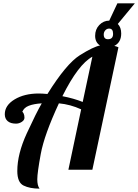

<svg xmlns="http://www.w3.org/2000/svg" viewBox="-20 -1020 831 1154"><path d="M628.9 -784.2Q659.7 -784.2 659.7 -816.4Q659.7 -848.6 635.7 -848.1Q622.1 -848.1 612.8 -837.6Q603.5 -827.1 603.5 -812.5Q603.5 -784.2 628.9 -784.2ZM355 -441.9Q423.3 -428.7 477.1 -407.2L535.2 -679.2Q450.7 -633.3 355 -441.9ZM581.1 -746.6Q551.8 -765.6 551.8 -804.7Q551.8 -843.8 576.9 -869.9Q602.1 -896 636.7 -896L685.5 -1000H790.5L688 -876Q708.5 -855.5 708.5 -818.8Q708.5 -765.1 667 -744.1Q679.2 -741.7 691.9 -735.8L535.2 0H391.1L467.8 -362.8Q402.8 -392.6 334 -398.9Q246.1 -209.5 225.1 -95.2Q204.1 19 204.1 57.6Q204.1 96.2 217.8 113.8Q159.2 113.8 121.6 95.2Q84 76.7 84 7.8Q84 -94.7 140.9 -218.3Q197.8 -341.8 231 -398.9Q183.6 -396 153.6 -384.5Q123.5 -373 113.8 -347.2Q117.7 -347.2 122.3 -337.2Q127 -327.1 127 -312.5Q127 -297.9 110.8 -287.4Q94.7 -276.9 76.2 -276.9Q43.9 -276.9 26.4 -291.7Q8.8 -306.6 8.8 -333.5Q8.8 -386.7 67.6 -422.4Q126.5 -458 212.9 -458Q233.4 -458 265.1 -455.1Q378.9 -637.2 459.7 -688Q540.5 -738.8 581.1 -746.6Z"/></svg>

Font: Lobster-Regular
Style: Regular
Weight: 400
Designer: Pablo Impallari
Foundry: Pablo Impallari
Version: Version 1.007; ttfautohint (v1.1) -l 8 -r 50 -G 50 -x 14 -D 